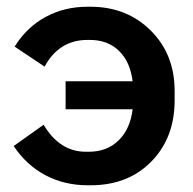

<svg xmlns="http://www.w3.org/2000/svg" viewBox="-20 -548 579 576"><path d="M252 7.8H243.2Q173.3 7.8 116.5 -22.2Q59.6 -52.2 21 -109.9L110.8 -173.8Q159.2 -92.8 236.8 -92.8H247.1Q300.8 -92.8 335.7 -126.7Q370.6 -160.6 377.9 -220.2H176.8V-304.2H377.9Q370.6 -362.8 336.9 -395.5Q303.2 -428.2 250 -428.2H242.2Q157.2 -428.2 113.8 -348.1L23.9 -408.2Q60.1 -466.3 116.7 -497.1Q173.3 -527.8 242.2 -527.8H251Q360.4 -527.8 432.1 -456.5Q503.9 -385.3 503.9 -274.9V-247.1Q503.9 -134.8 434.1 -63.5Q364.3 7.8 252 7.8Z"/></svg>

Font: Fixel Text SemiBold
Style: Regular
Weight: 600
Width: 4
Designer: AlfaBravo + MacPaw
Foundry: Kyrylo Tkachov, Marchela Mozhyna, Serhii Makarenko, Maria Weinstein, Zakhar Kryvoshyya
Version: Version 1.211